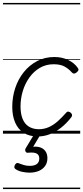

<svg xmlns="http://www.w3.org/2000/svg" viewBox="-20 -905 563 1300"><path d="M236 19Q179 19 140.5 -5.5Q102 -30 82.5 -75.5Q63 -121 63 -181Q63 -248 83 -308.5Q103 -369 141 -416.5Q179 -464 231.5 -491.5Q284 -519 348 -519Q401 -519 442.5 -498.5Q484 -478 506 -446Q513 -437 511 -430Q509 -423 499 -415Q490 -407 481.5 -407Q473 -407 466 -415Q445 -439 417 -454.5Q389 -470 343 -470Q292 -470 250.5 -446Q209 -422 179.5 -381Q150 -340 134.5 -289Q119 -238 119 -184Q119 -136 132.5 -101.5Q146 -67 173.5 -49Q201 -31 241 -30Q279 -30 311 -44.5Q343 -59 371.5 -84.5Q400 -110 428 -142Q436 -151 444.5 -149Q453 -147 460 -141Q467 -134 468 -126.5Q469 -119 462 -110Q430 -69 393 -40Q356 -11 316.5 4Q277 19 236 19ZM179 264Q157 264 130.5 258.5Q104 253 85 240Q77 234 77 226Q77 218 82 210Q88 201 94 199Q100 197 108 201Q123 207 141.5 212.5Q160 218 182 218Q213 218 229.5 205.5Q246 193 246 168Q246 144 228 134.5Q210 125 172 129Q164 130 160 128Q156 126 153 121Q150 114 150.5 108.5Q151 103 157 94L216 -4H260L194 107L178 94Q216 84 243.5 90.5Q271 97 286 116.5Q301 136 301 166Q301 196 286 218Q271 240 243.5 252Q216 264 179 264ZM0 365H523V375H0ZM0 -20H523V0H0ZM0 -505H523V-500H0ZM0 -885H523V-875H0Z"/></svg>

Font: Playwrite IS Guides
Style: Regular
Weight: 400
Designer: Veronika Burian, José Scaglione
Foundry: TypeTogether
Version: Version 1.003